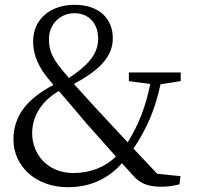

<svg xmlns="http://www.w3.org/2000/svg" viewBox="-20 -766 820 800"><path d="M286 -45C176 -45 114 -126 114 -210C114 -269 141 -337 225 -387C263 -343 293 -308 340 -252C380 -207 419 -163 463 -114C418 -69 355 -45 286 -45ZM184 -604C184 -666 232 -711 290 -711C348 -711 389 -671 389 -604C389 -536 339 -489 267 -441C257 -453 247 -465 236 -478C192 -532 184 -564 184 -604ZM733 -428V-464H517V-428L606 -416C587 -321 557 -245 512 -173C465 -224 423 -268 377 -318C340 -359 313 -388 288 -416C396 -475 450 -530 450 -607C450 -687 395 -746 290 -746C192 -746 118 -687 118 -594C118 -537 140 -484 192 -425L203 -412C92 -355 36 -282 36 -185C36 -75 127 14 263 14C367 14 439 -30 488 -86L536 -33C567 1 600 12 653 12C679 12 700 9 728 2L732 -32L635 -42L536 -147C591 -228 626 -309 649 -415Z"/></svg>

Font: Source Han Serif K
Style: Regular
Weight: 400
Designer: Ryoko NISHIZUKA 西塚涼子 (kana & ideographs); Frank Grießhammer (Latin, Greek & Cyrillic); Wenlong ZHANG 张文龙 (bopomofo); San
Foundry: Adobe Systems Incorporated
Version: Version 1.001;PS 1.001;hotconv 16.6.54;makeotf.lib2.5.65590